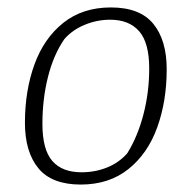

<svg xmlns="http://www.w3.org/2000/svg" viewBox="-20 -487 506 516"><path d="M47 -157Q47 -243 72.5 -313.5Q98 -384 150 -425.5Q202 -467 278 -467Q356 -467 392 -423Q428 -379 428 -301Q428 -215 402.5 -144.5Q377 -74 325 -32.5Q273 9 197 9Q119 9 83 -35Q47 -79 47 -157ZM322 -75Q350 -120 365.5 -179.5Q381 -239 381 -303Q381 -372 354 -403Q327 -434 276 -434Q241 -434 208 -420.5Q175 -407 153 -382Q124 -340 109 -280.5Q94 -221 94 -154Q94 -85 120.5 -54.5Q147 -24 199 -24Q236 -24 268 -37Q300 -50 322 -75Z"/></svg>

Font: Grenze ExtraLight
Style: Italic
Weight: 275
Italic angle: -10°
Designer: Renata Polastri
Foundry: Omnibus-Type
Version: Version 1.002; ttfautohint (v1.8)